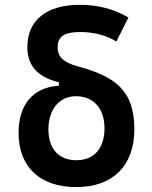

<svg xmlns="http://www.w3.org/2000/svg" viewBox="-20 -762 626 792"><path d="M294.9 9.8C445.3 9.8 534.2 -78.6 534.2 -228.5C534.2 -393.6 449.7 -447.8 300.8 -488.3C239.3 -504.9 217.8 -529.3 217.8 -566.9C217.8 -611.3 245.1 -629.9 309.6 -629.9C367.7 -629.9 417.5 -616.7 460 -590.8L509.8 -689.9C449.2 -725.1 383.3 -742.2 309.6 -742.2C171.4 -742.2 92.8 -678.7 92.8 -566.9C92.8 -499 127.9 -444.8 222.7 -422.9V-408.2C116.7 -401.9 56.6 -331.1 56.6 -213.9C56.6 -73.2 145 9.8 294.9 9.8ZM294.9 -101.1C222.2 -101.1 179.7 -148.4 179.7 -228.5C179.7 -311 225.1 -365.2 293.5 -365.2C364.3 -365.2 411.1 -315.4 411.1 -233.4C411.1 -149.9 368.2 -101.1 294.9 -101.1Z"/></svg>

Font: Cascadia Code PL SemiBold
Style: Regular
Weight: 600
Monospace: yes
Designer: Aaron Bell
Foundry: Saja Typeworks
Version: Version 2404.023